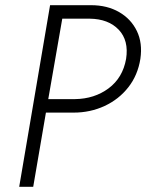

<svg xmlns="http://www.w3.org/2000/svg" viewBox="-20 -720 564 740"><path d="M173 -700H204H331Q393 -700 439 -673.5Q485 -647 507.5 -600.5Q530 -554 521 -493Q511 -430 474.5 -383.5Q438 -337 383 -311.5Q328 -286 264 -286H157L108 0H54ZM326 -648H220L166 -338H269Q344 -339 398.5 -379.5Q453 -420 466 -493Q477 -564 437.5 -605.5Q398 -647 326 -648Z"/></svg>

Font: Jost* Light
Style: Italic
Weight: 300
Italic angle: -10°
Version: Version 3.7